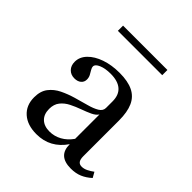

<svg xmlns="http://www.w3.org/2000/svg" viewBox="-165 -696 822 822"><g transform="rotate(45 246.0 -284.5)"><path d="M180.6 11.3Q125.8 11.3 94 -16.9Q62.1 -45.2 62.1 -93.5Q62.1 -131.5 80.2 -154.8Q98.4 -178.2 126.6 -191.9Q154.8 -205.6 186.7 -214.9Q218.5 -224.2 247.2 -231.9Q275.8 -239.5 294 -250.4Q312.1 -261.3 312.1 -279V-318.5Q312.1 -357.3 289.5 -377Q266.9 -396.8 222.6 -396.8Q190.3 -396.8 168.5 -387.5Q146.8 -378.2 146.8 -365.3Q146.8 -357.3 152.4 -348.4Q158.1 -339.5 163.3 -329.4Q168.5 -319.4 168.5 -307.3Q168.5 -291.9 157.3 -282.3Q146 -272.6 126.6 -272.6Q104.8 -272.6 91.1 -286.7Q77.4 -300.8 77.4 -324.2Q77.4 -353.2 100 -376.6Q122.6 -400 160.9 -413.3Q199.2 -426.6 247.6 -426.6Q297.6 -426.6 329 -411.3Q360.5 -396 375 -363.7Q389.5 -331.5 389.5 -279.8V-64.5Q389.5 -45.2 396 -36.3Q402.4 -27.4 416.1 -27.4Q429.8 -27.4 443.5 -34.3Q457.3 -41.1 470.2 -50.8L483.9 -26.6Q463.7 -8.1 441.1 1.6Q418.5 11.3 388.7 11.3Q311.3 11.3 312.1 -59.7Q287.9 -24.2 255.2 -6.5Q222.6 11.3 180.6 11.3ZM212.1 -36.3Q241.1 -36.3 266.9 -50.4Q292.7 -64.5 312.1 -91.9V-239.5Q304 -226.6 284.3 -217.3Q264.5 -208.1 240.7 -199.6Q216.9 -191.1 194.4 -179.8Q171.8 -168.5 157.3 -150.4Q142.7 -132.3 142.7 -104Q142.7 -71.8 161.3 -54Q179.8 -36.3 212.1 -36.3ZM114.5 -548.4V-579.8H383.1V-548.4Z"/></g></svg>

Font: Playfair
Style: Regular
Weight: 400
Designer: Claus Eggers Sørensen
Foundry: Claus Eggers Sørensen
Version: Version 2.001;gftools[0.9.30]